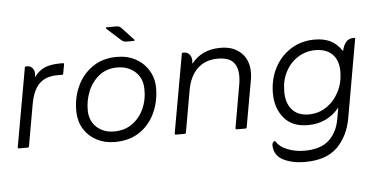

<svg xmlns="http://www.w3.org/2000/svg" viewBox="-48 -592 1689 853"><g transform="rotate(-5 796.5 -165.5)"><path d="M118 -309Q139 -338 166 -349Q193 -360 237 -360H247Q251 -360 251 -357V-354L244 -316Q244 -309 238 -309H218Q166 -309 137 -281Q108 -253 97 -192L64 -6Q63 0 58 0H18Q14 0 14 -4V-6L76 -354Q76 -360 82 -360H87Q101 -360 110 -350Q119 -340 119 -323Q119 -322 118.5 -318Q118 -314 118 -309Z M572 -436Q573 -435 573 -435Q573 -435 573 -435Q573 -431 568 -431H536Q523 -431 513 -440L451 -496Q451 -498 451 -498Q449 -502 455 -502H500Q510 -502 519 -493ZM446 9Q401 9 365 -10Q329 -29 308.5 -62.5Q288 -96 287 -140Q286 -201 309.5 -252.5Q333 -304 378.5 -335.5Q424 -367 487 -367Q536 -367 573 -346Q610 -325 630.5 -288.5Q651 -252 649 -205Q647 -146 622.5 -97Q598 -48 553.5 -19.5Q509 9 446 9ZM447 -38Q495 -38 529 -63Q563 -88 580.5 -127.5Q598 -167 597 -212Q597 -262 565 -291Q533 -320 485 -320Q437 -320 403.5 -293Q370 -266 353.5 -224.5Q337 -183 338 -138Q340 -92 370.5 -65Q401 -38 447 -38Z M819 -307Q865 -367 950 -367Q1007 -367 1041 -334.5Q1075 -302 1075 -247Q1075 -231 1072 -214L1035 -6Q1035 0 1029 0H989Q985 0 985 -4V-6L1019 -200Q1022 -217 1022 -234Q1022 -276 1001.5 -298Q981 -320 932 -320Q878 -320 843 -287Q808 -254 797 -193L764 -6Q763 0 758 0H718Q714 0 714 -4V-6L776 -354Q776 -360 782 -360H787Q801 -360 810.5 -349Q820 -338 820 -321Q820 -319 819.5 -315.5Q819 -312 819 -307Z M1448 -57Q1394 9 1307 9Q1237 9 1200.5 -35Q1164 -79 1164 -145Q1164 -208 1190.5 -258.5Q1217 -309 1263.5 -338Q1310 -367 1369 -367Q1410 -367 1439 -353Q1468 -339 1491 -305Q1503 -359 1540 -359H1545Q1550 -359 1550 -357Q1550 -356 1549.5 -355.5Q1549 -355 1549 -354L1488 -7Q1474 73 1424.5 122Q1375 171 1279 171Q1224 171 1184 151Q1144 131 1142 87Q1141 79 1145 73Q1149 67 1153 67Q1157 67 1160 73Q1173 94 1207.5 107.5Q1242 121 1282 121Q1354 121 1391.5 86.5Q1429 52 1439 -7ZM1315 -38Q1358 -38 1393 -61Q1428 -84 1449.5 -124.5Q1471 -165 1471 -217Q1471 -266 1444 -293Q1417 -320 1368 -320Q1326 -320 1291 -298Q1256 -276 1235.5 -237.5Q1215 -199 1215 -150Q1214 -99 1240 -68.5Q1266 -38 1315 -38Z"/></g></svg>

Font: Zain Light
Style: Italic
Weight: 300
Italic angle: -10°
Designer: Zain,Boutros
Foundry: Mobile Telecommunications Company (Zain), 2024
Version: Version 1.51; ttfautohint (v1.8.4)